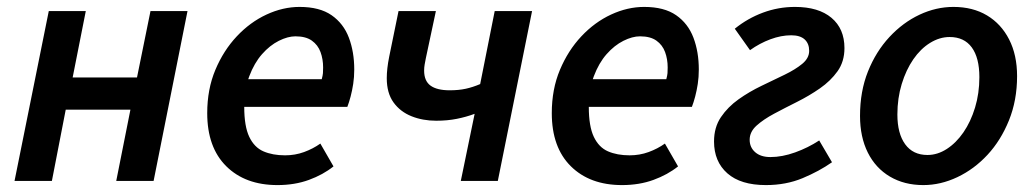

<svg xmlns="http://www.w3.org/2000/svg" viewBox="-20 -523 2995 555"><path d="M22 0 121 -491H228L190 -299H376L415 -491H522L424 0H316L357 -206H170L130 0Z M782 12Q689 12 634 -42.5Q579 -97 579 -196Q579 -265 602.5 -321Q626 -377 664.5 -418Q703 -459 750.5 -481Q798 -503 846 -503Q904 -503 938.5 -479Q973 -455 988.5 -414Q1004 -373 1004 -322Q1004 -300 1001 -280.5Q998 -261 993.5 -244Q989 -227 984 -214H657L666 -294H910Q913 -305 913.5 -311.5Q914 -318 914 -328Q914 -352 906.5 -372.5Q899 -393 881.5 -405.5Q864 -418 834 -418Q812 -418 786 -405Q760 -392 737.5 -366.5Q715 -341 700.5 -302.5Q686 -264 686 -214Q686 -158 700.5 -127.5Q715 -97 741.5 -85.5Q768 -74 804 -74Q833 -74 859 -83.5Q885 -93 906 -108L944 -42Q914 -18 873 -3Q832 12 782 12Z M1312 0 1352 -194Q1328 -185 1300.5 -179.5Q1273 -174 1241 -174Q1202 -174 1169.5 -187Q1137 -200 1117.5 -227Q1098 -254 1098 -297Q1098 -324 1105 -359L1132 -491H1240L1211 -355Q1209 -345 1207.5 -336.5Q1206 -328 1206 -319Q1206 -289 1224.5 -275.5Q1243 -262 1280 -262Q1306 -262 1326.5 -266.5Q1347 -271 1368 -280L1410 -491H1518L1419 0Z M1778 12Q1685 12 1630 -42.5Q1575 -97 1575 -196Q1575 -265 1598.5 -321Q1622 -377 1660.5 -418Q1699 -459 1746.5 -481Q1794 -503 1842 -503Q1900 -503 1934.5 -479Q1969 -455 1984.5 -414Q2000 -373 2000 -322Q2000 -300 1997 -280.5Q1994 -261 1989.5 -244Q1985 -227 1980 -214H1653L1662 -294H1906Q1909 -305 1909.5 -311.5Q1910 -318 1910 -328Q1910 -352 1902.5 -372.5Q1895 -393 1877.5 -405.5Q1860 -418 1830 -418Q1808 -418 1782 -405Q1756 -392 1733.5 -366.5Q1711 -341 1696.5 -302.5Q1682 -264 1682 -214Q1682 -158 1696.5 -127.5Q1711 -97 1737.5 -85.5Q1764 -74 1800 -74Q1829 -74 1855 -83.5Q1881 -93 1902 -108L1940 -42Q1910 -18 1869 -3Q1828 12 1778 12Z M2194 12Q2121 12 2082.5 -22Q2044 -56 2044 -114Q2044 -155 2064 -184.5Q2084 -214 2115 -236Q2146 -258 2181.5 -275Q2217 -292 2248 -307Q2279 -322 2299 -338.5Q2319 -355 2319 -376Q2319 -397 2306 -409Q2293 -421 2267 -421Q2238 -421 2207 -409.5Q2176 -398 2148 -378L2104 -440Q2141 -470 2185.5 -486.5Q2230 -503 2278 -503Q2346 -503 2383.5 -471.5Q2421 -440 2421 -384Q2421 -345 2401 -317Q2381 -289 2350 -267.5Q2319 -246 2284 -228.5Q2249 -211 2218 -194.5Q2187 -178 2167 -160Q2147 -142 2147 -119Q2147 -97 2163 -83Q2179 -69 2207 -69Q2241 -69 2278.5 -82.5Q2316 -96 2348 -117L2385 -54Q2348 -28 2300 -8Q2252 12 2194 12Z M2649 12Q2594 12 2552.5 -12.5Q2511 -37 2488.5 -82Q2466 -127 2466 -188Q2466 -259 2489 -316.5Q2512 -374 2551 -416Q2590 -458 2638 -480.5Q2686 -503 2736 -503Q2792 -503 2833 -478.5Q2874 -454 2897 -409Q2920 -364 2920 -303Q2920 -233 2896.5 -175Q2873 -117 2834.5 -75.5Q2796 -34 2747.5 -11Q2699 12 2649 12ZM2661 -75Q2690 -75 2717 -92.5Q2744 -110 2765 -140.5Q2786 -171 2798.5 -212Q2811 -253 2811 -300Q2811 -356 2789 -386Q2767 -416 2725 -416Q2696 -416 2668.5 -399Q2641 -382 2620 -351.5Q2599 -321 2586.5 -280Q2574 -239 2574 -192Q2574 -137 2596.5 -106Q2619 -75 2661 -75Z"/></svg>

Font: Source Sans 3 SemiBold
Style: Italic
Weight: 600
Italic angle: -11°
Designer: Paul D. Hunt
Foundry: Adobe
Version: Version 3.046;hotconv 1.0.118;makeotfexe 2.5.65603